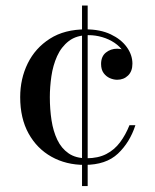

<svg xmlns="http://www.w3.org/2000/svg" viewBox="-20 -574 550 680"><path d="M279.5 10Q214 10 162.5 -18.8Q111 -47.5 81.2 -101.2Q51.5 -155 51.5 -230Q51.5 -295 78.2 -349.5Q105 -404 156.8 -437Q208.5 -470 284 -470Q335 -470 372 -452.5Q409 -435 429 -407.2Q449 -379.5 449 -348.5Q449 -321.5 433.5 -306.5Q418 -291.5 395 -291.5Q382.5 -291.5 369.2 -297.2Q356 -303 347 -315.2Q338 -327.5 338 -347.5Q338 -374 355 -387.8Q372 -401.5 395 -401.5Q416.5 -401.5 432.2 -388.2Q448 -375 448 -348.5H429Q429 -372 417.2 -390.5Q405.5 -409 385.8 -422.2Q366 -435.5 342 -442.5Q318 -449.5 294 -449.5Q251 -449.5 224 -428.8Q197 -408 182.2 -375Q167.5 -342 162 -303.8Q156.5 -265.5 156.5 -230Q156.5 -187 162.5 -148Q168.5 -109 183 -78.8Q197.5 -48.5 222.8 -31Q248 -13.5 286.5 -13.5Q327.5 -13.5 356.5 -28.5Q385.5 -43.5 405.2 -70Q425 -96.5 438.5 -130.5H459.5Q440 -70 397.8 -30Q355.5 10 279.5 10ZM270.5 85V-554.5H290.5V85Z"/></svg>

Font: Bodoni Moda
Style: Regular
Weight: 400
Designer: Owen Earl
Foundry: indestructible type
Version: Version 2.005